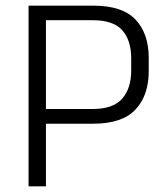

<svg xmlns="http://www.w3.org/2000/svg" viewBox="-20 -659 592 679"><path d="M121 -221.5V-273.5H307.5Q380 -273.5 412 -310Q444 -346.5 444 -409V-453Q444 -516 412.5 -551.8Q381 -587.5 309 -587.5H120V-639H310.5Q413 -639 459.5 -589.5Q506 -540 506 -454.5V-407.5Q506 -321.5 459 -271.5Q412 -221.5 309.5 -221.5ZM81 0V-639H142.5V-258.5V-230.5V0Z"/></svg>

Font: Anek Gurmukhi Light
Style: Regular
Weight: 300
Designer: Sarang Kulkarni (Gurmukhi), Yesha Goshar (Latin)
Foundry: Ek Type
Version: Version 1.003